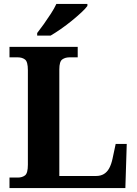

<svg xmlns="http://www.w3.org/2000/svg" viewBox="-20 -951 694 971"><path d="M28 0V-53H70Q92 -53 106.5 -64Q121 -75 121 -118V-596Q121 -639 106.5 -650Q92 -661 70 -661H28V-714H373V-661H331Q310 -661 295 -650.5Q280 -640 280 -600V-61H466Q489 -61 505.5 -71Q522 -81 532.5 -100.5Q543 -120 549 -148L565 -223H621L614 0ZM168 -784Q183 -803 201.5 -829Q220 -855 237.5 -882Q255 -909 265 -931H422V-921Q413 -908 391.5 -888Q370 -868 343 -846Q316 -824 288 -804.5Q260 -785 236 -771H168Z"/></svg>

Font: Noto Serif Vithkuqi
Style: Bold
Weight: 700
Version: Version 1.005